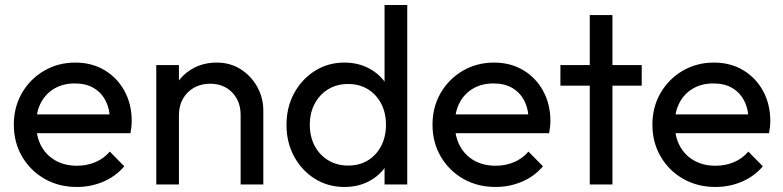

<svg xmlns="http://www.w3.org/2000/svg" viewBox="-20 -734 3117 764"><path d="M285.8 10Q214.5 10 157.8 -22.2Q101 -54.5 68 -110.9Q35 -167.2 35 -237.8Q35 -308 67.4 -363.9Q99.8 -419.8 155.5 -452.4Q211.2 -485 279.8 -485Q345.5 -485 396 -454.9Q446.5 -424.8 475.4 -372Q504.2 -319.2 504.2 -251.5Q504.2 -241.5 503 -230Q501.8 -218.5 499 -204H98.2V-278.8H451.2L418.2 -250Q417.8 -297.8 401 -331.5Q384.2 -365.2 353.2 -383.6Q322.2 -402 278 -402Q231.5 -402 196.9 -381.9Q162.2 -361.8 143.1 -325.8Q124 -289.8 124 -240.5Q124 -190.8 144.1 -153.2Q164.2 -115.8 201 -95.1Q237.8 -74.5 286 -74.5Q325.8 -74.5 359.5 -88.8Q393.2 -103 416.8 -130.8L474.5 -72.2Q440.5 -32.2 391.1 -11.1Q341.8 10 285.8 10Z M937.5 0V-276.5Q937.5 -331.2 903.9 -366Q870.2 -400.8 816.4 -400.8Q779.8 -400.8 751.8 -384.9Q723.8 -369 707.9 -341Q692 -313 692 -276.8L654.5 -297.8Q654.5 -352 678.9 -394.1Q703.2 -436.2 745.9 -460.6Q788.6 -485 842.5 -485Q896.5 -485 938.4 -458.1Q980.2 -431.2 1004 -387.6Q1027.8 -344 1027.8 -294.5V0ZM601.8 0V-475H692V0Z M1350.5 10Q1285.2 10 1233 -22.6Q1180.8 -55.2 1150.4 -111.1Q1120 -167 1120 -236.7Q1120 -307.3 1150.4 -363.2Q1180.8 -419 1233 -452Q1285.2 -485 1350.5 -485Q1404.2 -485 1447.1 -462.6Q1490 -440.2 1516.6 -400.5Q1543.2 -360.8 1546 -309V-166.2Q1543 -115 1517 -75.1Q1491 -35.2 1447.9 -12.6Q1404.8 10 1350.5 10ZM1365.5 -75.2Q1410.5 -75.2 1444.2 -96Q1477.8 -116.7 1496.8 -153.2Q1515.8 -189.8 1515.8 -237.2Q1515.8 -285.5 1496.6 -321.9Q1477.4 -358.4 1443.7 -379.1Q1410 -399.8 1365.5 -399.8Q1320.2 -399.8 1286.2 -379Q1252.1 -358.2 1232.4 -321.7Q1212.8 -285.2 1212.8 -237.5Q1212.8 -190 1232.3 -153.3Q1251.9 -116.6 1286.5 -95.9Q1321.1 -75.2 1365.5 -75.2ZM1600.5 0H1510.2V-127.5L1527 -243.8L1510.2 -358.5V-714H1600.5Z M1951.8 10Q1880.5 10 1823.8 -22.2Q1767 -54.5 1734 -110.9Q1701 -167.2 1701 -237.8Q1701 -308 1733.4 -363.9Q1765.8 -419.8 1821.5 -452.4Q1877.2 -485 1945.8 -485Q2011.5 -485 2062 -454.9Q2112.5 -424.8 2141.4 -372Q2170.2 -319.2 2170.2 -251.5Q2170.2 -241.5 2169 -230Q2167.8 -218.5 2165 -204H1764.2V-278.8H2117.2L2084.2 -250Q2083.8 -297.8 2067 -331.5Q2050.2 -365.2 2019.2 -383.6Q1988.2 -402 1944 -402Q1897.5 -402 1862.9 -381.9Q1828.2 -361.8 1809.1 -325.8Q1790 -289.8 1790 -240.5Q1790 -190.8 1810.1 -153.2Q1830.2 -115.8 1867 -95.1Q1903.8 -74.5 1952 -74.5Q1991.8 -74.5 2025.5 -88.8Q2059.2 -103 2082.8 -130.8L2140.5 -72.2Q2106.5 -32.2 2057.1 -11.1Q2007.8 10 1951.8 10Z M2326.8 0V-674H2417V0ZM2210 -393.2V-475H2533.5V-393.2Z M2826.8 10Q2755.5 10 2698.8 -22.2Q2642 -54.5 2609 -110.9Q2576 -167.2 2576 -237.8Q2576 -308 2608.4 -363.9Q2640.8 -419.8 2696.5 -452.4Q2752.2 -485 2820.8 -485Q2886.5 -485 2937 -454.9Q2987.5 -424.8 3016.4 -372Q3045.2 -319.2 3045.2 -251.5Q3045.2 -241.5 3044 -230Q3042.8 -218.5 3040 -204H2639.2V-278.8H2992.2L2959.2 -250Q2958.8 -297.8 2942 -331.5Q2925.2 -365.2 2894.2 -383.6Q2863.2 -402 2819 -402Q2772.5 -402 2737.9 -381.9Q2703.2 -361.8 2684.1 -325.8Q2665 -289.8 2665 -240.5Q2665 -190.8 2685.1 -153.2Q2705.2 -115.8 2742 -95.1Q2778.8 -74.5 2827 -74.5Q2866.8 -74.5 2900.5 -88.8Q2934.2 -103 2957.8 -130.8L3015.5 -72.2Q2981.5 -32.2 2932.1 -11.1Q2882.8 10 2826.8 10Z"/></svg>

Font: Marine Company Thin
Style: Regular
Weight: 100
Designer: Rodrigo Fuenzalida
Foundry: fragTYPE
Version: Version 1.000